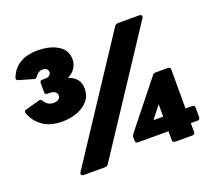

<svg xmlns="http://www.w3.org/2000/svg" viewBox="-124 -909 1197 1075"><g transform="rotate(-20 474.0 -372.0)"><path d="M202 0Q192 0 188 -6Q184 -12 190 -22L651 -722Q659 -734 673 -734H798Q809 -734 812.5 -728Q816 -722 810 -712L349 -12Q342 0 327 0ZM747 0Q731 0 731 -16V-68H550Q534 -68 534 -84V-102Q534 -112 541 -122L757 -393Q763 -402 776 -402H848Q864 -402 864 -386V-155H903Q919 -155 919 -139V-84Q919 -68 903 -68H864V-16Q864 0 848 0ZM673 -155H731V-229ZM193 -322Q121 -322 76.5 -354Q32 -386 14 -436Q8 -450 25 -455L108 -478Q120 -482 128 -468Q138 -451 151.5 -444Q165 -437 180 -437Q222 -437 222 -468Q222 -479 211.5 -488Q201 -497 180 -497H165Q151 -497 151 -513V-565Q151 -581 165 -581H180Q201 -581 209.5 -589Q218 -597 218 -607Q218 -620 209 -627Q200 -634 187 -634Q160 -634 144 -609Q136 -596 124 -600L40 -624Q22 -629 29 -644Q47 -692 89 -718Q131 -744 196 -744Q268 -744 316 -715Q364 -686 364 -629Q364 -603 348.5 -579Q333 -555 304 -541Q336 -531 354 -509.5Q372 -488 372 -451Q372 -411 347.5 -382Q323 -353 282.5 -337.5Q242 -322 193 -322Z"/></g></svg>

Font: LINE Seed Sans Heavy
Style: Regular
Weight: 900
Designer: LINE VX Design & Dalton Maag Ltd & Sandoll Inc
Foundry: Dalton Maag Ltd
Version: Version 1.003